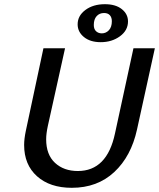

<svg xmlns="http://www.w3.org/2000/svg" viewBox="-20 -888 758 915"><path d="M95 -197Q95 -226 103 -264L187 -658H290L208 -288Q200 -251 200 -224Q200 -151 242 -112Q284 -73 351 -73Q490 -73 528 -252L616 -658H718L633 -271Q605 -143 524.5 -68Q444 7 322 7Q218 7 156.5 -48Q95 -103 95 -197ZM350 -772Q350 -813 387 -840.5Q424 -868 480 -868Q531 -868 560.5 -844.5Q590 -821 590 -786Q590 -743 551.5 -715Q513 -687 460 -687Q410 -687 380 -711.5Q350 -736 350 -772ZM513 -787Q513 -805 503.5 -815.5Q494 -826 476 -826Q454 -826 440.5 -811Q427 -796 427 -769Q427 -749 438 -739Q449 -729 465 -729Q485 -729 499 -744Q513 -759 513 -787Z"/></svg>

Font: Ysabeau Semibold
Style: Italic
Weight: 600
Italic angle: -12°
Designer: Christian Thalmann (Catharsis Fonts)
Version: Version 0.003